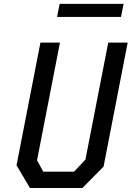

<svg xmlns="http://www.w3.org/2000/svg" viewBox="-20 -944 661 964"><path d="M130.5 0H393.5L500 -107.5L621 -730H523.5L409 -143L352 -82H197L166 -139.5L281 -730H183L63 -114ZM266.5 -859H587.5L600.5 -924.5H279.5Z"/></svg>

Font: Monaspace Krypton
Style: Italic
Weight: 400
Italic angle: -11°
Designer: Riley Cran & the Lettermatic Team
Foundry: Lettermatic
Version: Version 1.101 (Monaspace Krypton)